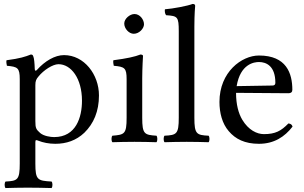

<svg xmlns="http://www.w3.org/2000/svg" viewBox="-20 -718 1541 972"><path d="M156 -368C155 -398 153 -424 148 -434C146 -439 144 -442 136 -442C108 -431 82 -422 13 -413C11 -407 13 -391 15 -385C69 -380 80 -375 80 -317V110C80 193 69 198 8 201C2 207 2 228 8 234C43 233 80 232 120 232C160 232 208 233 241 234C247 228 247 207 241 201C170 197 159 193 159 110V2C159 -11 163 -10 173 -6C198 4 228 10 260 10C316 10 366 -7 407 -46C454 -92 481 -154 481 -235C481 -341 406 -439 304 -439C258 -439 207 -409 167 -364C161 -358 157 -358 156 -368ZM175 -331C201 -363 247 -393 276 -393C340 -393 395 -321 395 -208C395 -126 366 -24 254 -24C236 -24 201 -29 183 -45C163 -63 159 -69 159 -105V-287C159 -308 163 -317 175 -331Z M700 -122V-321C700 -371 704 -435 704 -435C704 -439 699 -442 691 -442C663 -431 623 -422 554 -413C552 -407 554 -391 556 -385C611 -380 621 -374 621 -317V-122C621 -39 610 -36 549 -31C543 -25 543 -4 549 2C582 1 621 0 661 0C701 0 739 1 772 2C778 -4 778 -25 772 -31C711 -35 700 -39 700 -122ZM609 -599C609 -573 633 -547 657 -547C685 -547 709 -574 709 -595C709 -619 688 -647 661 -647C637 -647 609 -623 609 -599Z M885 -122C885 -39 874 -34 813 -31C807 -25 807 -4 813 2C848 1 885 0 925 0C965 0 1003 1 1036 2C1042 -4 1042 -25 1036 -31C975 -34 964 -39 964 -122V-583C964 -648 968 -688 968 -688C968 -695 964 -698 955 -698C930 -688 855 -674 815 -671C813 -663 815 -647 821 -641C879 -637 885 -634 885 -559Z M1440 -93C1403 -55 1374 -39 1316 -39C1280 -39 1238 -60 1207 -111C1187 -144 1175 -190 1175 -248L1441 -246C1453 -246 1460 -252 1460 -263C1460 -347 1430 -437 1291 -437C1204 -437 1091 -354 1091 -202C1091 -146 1105 -92 1138 -54C1172 -14 1219 10 1291 10C1367 10 1421 -25 1461 -77C1458 -87 1452 -92 1440 -93ZM1178 -282C1197 -395 1267 -404 1291 -404C1329 -404 1374 -383 1374 -299C1374 -290 1370 -285 1359 -285Z"/></svg>

Font: Libertinus Serif
Style: Regular
Weight: 400
Designer: Philipp H. Poll, Khaled Hosny
Foundry: Caleb Maclennan
Version: Version 7.050;RELEASE